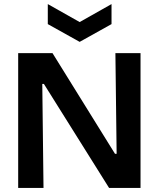

<svg xmlns="http://www.w3.org/2000/svg" viewBox="-20 -920 778 940"><path d="M69 0V-660H237L543 -167H551L545 -660H668V0H514L195 -509H187L193 0ZM214 -900 370 -812 526 -900V-802L370 -715L214 -802Z"/></svg>

Font: Bricolage Grotesque 36pt SemiBold
Style: Regular
Weight: 600
Designer: Mathieu Triay
Foundry: Atelier Triay
Version: Version 1.001;gftools[0.9.33.dev8+g029e19f]